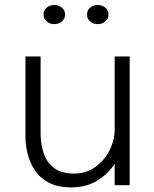

<svg xmlns="http://www.w3.org/2000/svg" viewBox="-20 -764 635 792"><path d="M275 9Q217.5 9 180.5 -11Q143.5 -31 122.8 -63Q102 -95 93.5 -131.2Q85 -167.5 85 -199.5V-531H147.5V-213Q147.5 -170.5 160 -132.5Q172.5 -94.5 202.8 -71.2Q233 -48 286 -48Q335 -48 372.8 -75Q410.5 -102 431.8 -143.8Q453 -185.5 453 -229.5V-531H515V0H453V-88.5Q426 -46.5 380.8 -18.8Q335.5 9 275 9ZM204 -664.5Q186 -664.5 172.8 -675.5Q159.5 -686.5 159.5 -704Q159.5 -721.5 172.8 -732.5Q186 -743.5 204 -743.5Q222 -743.5 235.2 -732.5Q248.5 -721.5 248.5 -704Q248.5 -686.5 235.2 -675.5Q222 -664.5 204 -664.5ZM383 -664.5Q365 -664.5 352 -675.5Q339 -686.5 339 -704Q339 -721.5 352 -732.5Q365 -743.5 383 -743.5Q401 -743.5 414.2 -732.5Q427.5 -721.5 427.5 -704Q427.5 -686.5 414.2 -675.5Q401 -664.5 383 -664.5Z"/></svg>

Font: Epilogue Light
Style: Regular
Weight: 300
Designer: Tyler Finck
Foundry: Etcetera Type Co
Version: Version 2.111; ttfautohint (v1.8.3)